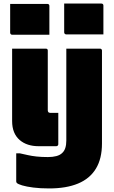

<svg xmlns="http://www.w3.org/2000/svg" viewBox="-20 -820 640 1077"><path d="M257 -625Q236 -625 209 -625Q182 -625 152.5 -625Q123 -625 95.5 -625Q68 -625 48 -625Q45 -625 42.5 -626.5Q40 -628 38.5 -630.5Q37 -633 37 -636V-798Q57 -798 84.5 -798Q112 -798 141.5 -798Q171 -798 198 -798Q225 -798 246 -798Q251 -798 254 -795Q257 -792 257 -787ZM560 -627Q539 -627 512 -627Q485 -627 455.5 -627Q426 -627 398.5 -627Q371 -627 351 -627Q348 -627 345.5 -628.5Q343 -630 341.5 -632.5Q340 -635 340 -638V-800Q360 -800 387.5 -800Q415 -800 444.5 -800Q474 -800 501 -800Q528 -800 549 -800Q554 -800 557 -797Q560 -794 560 -789ZM237 -547Q239 -547 241.5 -546.5Q244 -546 245 -544Q247 -543 247.5 -540.5Q248 -538 248 -536Q248 -494 248 -452Q248 -410 248 -368.5Q248 -327 248 -285Q248 -243 248 -201Q248 -198 249 -195Q250 -192 252 -190Q254 -189 256 -188Q258 -187 261 -187Q270 -187 278.5 -187Q287 -187 296 -187H307Q307 -144 307 -99.5Q307 -55 307 -11Q307 -7 304 -3.5Q301 0 296 0Q270 0 245 0Q220 0 194 0Q164 0 137.5 -8.5Q111 -17 90.5 -34.5Q70 -52 59 -78.5Q48 -105 48 -141Q48 -187 48 -232Q48 -277 48 -321.5Q48 -366 48 -411Q48 -445 48 -479Q48 -513 48 -547Q79 -547 111 -547Q143 -547 174.5 -547Q206 -547 237 -547ZM541 -547Q545 -547 547 -545.5Q549 -544 550.5 -542Q552 -540 552 -536Q552 -409 552 -321Q552 -233 552 -174.5Q552 -116 552 -78.5Q552 -41 552 -15Q552 70 518 126Q484 182 418 209.5Q352 237 256 237Q205 237 166.5 232Q128 227 104.5 220Q81 213 74 206Q73 204 72 202Q71 200 71 198Q71 158 71 118.5Q71 79 71 40H91Q114 45 136 50Q158 55 185.5 58Q213 61 249 61Q276 61 296.5 55.5Q317 50 329 38Q341 27 346.5 9.5Q352 -8 352 -32Q352 -98 352 -160.5Q352 -223 352 -285.5Q352 -348 352 -414Q352 -447 352 -480.5Q352 -514 352 -547Q399 -547 447 -547Q495 -547 541 -547Z"/></svg>

Font: Recursive Black
Style: Regular
Weight: 900
Version: Version 1.085